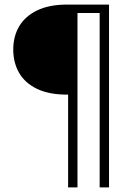

<svg xmlns="http://www.w3.org/2000/svg" viewBox="-20 -720 574 840"><path d="M278 100V-306H274Q194 -306 141.5 -331.5Q89 -357 63.5 -401.5Q38 -446 38 -503Q38 -561 64 -605Q90 -649 142.5 -674.5Q195 -700 274 -700H457V100H416V-663H319V100Z"/></svg>

Font: DM Sans 17pt ExtraLight
Style: Regular
Weight: 250
Version: Version 4.004;gftools[0.9.30]